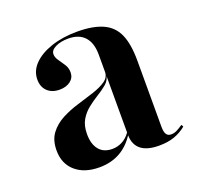

<svg xmlns="http://www.w3.org/2000/svg" viewBox="-87 -520 639 624"><g transform="rotate(-20 232.5 -208.0)"><path d="M157.3 11.3Q105.6 11.3 75 -15.3Q44.4 -41.9 44.4 -87.9Q44.4 -123.4 61.3 -146Q78.2 -168.5 105.2 -182.7Q132.3 -196.8 162.1 -205.6Q191.9 -214.5 219 -223.4Q246 -232.3 262.9 -244Q279.8 -255.6 279.8 -275V-333.9Q279.8 -374.2 260.5 -395.6Q241.1 -416.9 204 -416.9Q178.2 -416.9 160.1 -408.1Q141.9 -399.2 141.9 -385.5Q141.9 -374.2 150 -362.9Q158.1 -351.6 166.1 -339.1Q174.2 -326.6 174.2 -311.3Q174.2 -292.7 159.7 -281.5Q145.2 -270.2 121.8 -270.2Q96 -270.2 80.2 -285.1Q64.5 -300 64.5 -325.8Q64.5 -355.6 87.1 -378.6Q109.7 -401.6 149.2 -414.9Q188.7 -428.2 239.5 -428.2Q293.5 -428.2 327.4 -412.9Q361.3 -397.6 376.2 -363.7Q391.1 -329.8 391.1 -272.6V-44.4Q391.1 -25.8 396.4 -17.7Q401.6 -9.7 412.9 -9.7Q423.4 -9.7 433.5 -14.9Q443.5 -20.2 454 -27.4L458.1 -20.2Q439.5 -4.8 416.9 3.2Q394.4 11.3 363.7 11.3Q281.5 11.3 279.8 -54.8Q258.1 -21.8 227.4 -5.2Q196.8 11.3 157.3 11.3ZM216.9 -30.6Q235.5 -30.6 251.6 -39.1Q267.7 -47.6 279.8 -64.5V-258.9Q275.8 -243.5 262.1 -232.3Q248.4 -221 230.6 -210.1Q212.9 -199.2 195.6 -185.5Q178.2 -171.8 166.9 -152.4Q155.6 -133.1 155.6 -104Q155.6 -69.4 171.4 -50Q187.1 -30.6 216.9 -30.6Z"/></g></svg>

Font: Playfair 144pt
Style: Bold
Weight: 700
Version: Version 2.001;gftools[0.9.30]